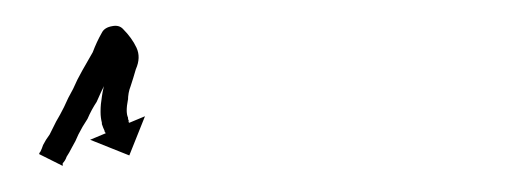

<svg xmlns="http://www.w3.org/2000/svg" viewBox="-20 -297 407 147"><path d="M11 -181Q12 -183 13 -186Q15 -190 18 -194Q20 -198 23 -204Q26 -209 29 -215Q32 -222 36 -229Q39 -236 43 -243Q47 -250 51 -257Q54 -265 58 -272Q60 -276 66 -277Q71 -278 74 -275Q81 -268 84.5 -260.5Q88 -253 84 -244Q84 -244 84 -244Q84 -244 84 -244Q84 -244 84 -244Q84 -244 84 -244Q82 -237 80 -231Q80 -231 80 -231Q80 -231 80 -231Q80 -231 80 -231Q80 -231 80 -231Q78 -226 78 -220Q78 -220 78 -220Q78 -220 78 -221Q78 -221 78 -221Q78 -221 78 -221Q77 -216 77 -212Q77 -212 77 -212Q77 -212 77 -212Q77 -212 77 -212.5Q77 -213 77 -213Q77 -209 78 -207Q78 -207 78 -207Q78 -207 78 -207Q78 -207 78 -207Q78 -207 78 -207Q78 -205 79 -204Q79 -204 79 -204Q79 -204 79 -204Q79 -204 78.5 -204Q78 -204 78 -204Q79 -203 79 -203L91 -208L79 -178L49 -190L61 -195Q60 -196 60 -197Q60 -197 60 -197Q60 -197 60 -197Q60 -197 60 -197Q60 -197 60 -197Q59 -199 58 -202Q58 -202 58 -202Q58 -202 58 -202Q58 -203 58 -203Q58 -203 58 -203Q57 -207 57 -211Q57 -211 57 -211Q57 -211 57 -212Q57 -212 57 -212Q57 -212 57 -212Q57 -217 58 -223Q58 -223 58 -223Q58 -223 58 -223Q58 -223 58 -223Q58 -223 58 -223Q59 -230 61 -236Q61 -236 61 -236.5Q61 -237 61 -237Q61 -237 61 -237Q61 -237 61 -237Q63 -244 65 -251Q65 -251 65 -251Q65 -251 65 -251Q65 -251 65.5 -251Q66 -251 66 -251Q67 -254 65 -256Q63 -258 60 -260Q57 -263 68 -265Q78 -267 76 -263Q72 -256 69 -248Q65 -241 61 -234Q57 -226 54 -219Q50 -213 47 -206Q43 -200 40 -194Q38 -189 35 -184Q33 -180 31 -177Q30 -174 28 -172Q28 -171 28 -170L10 -179Q10 -180 11 -181Z"/></svg>

Font: FRB American Cursive Just Arrows
Style: Italic
Weight: 400
Italic angle: -25°
Version: Version 2.0;Modular Font Editor K font №1